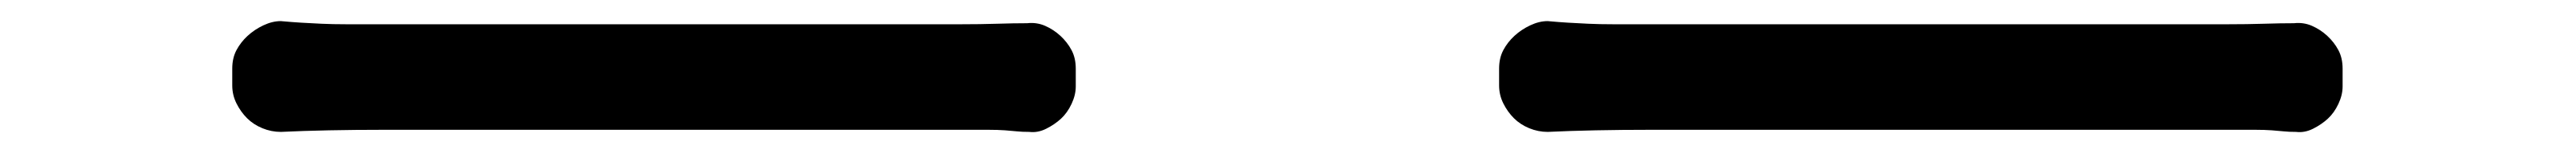

<svg xmlns="http://www.w3.org/2000/svg" viewBox="-20 -457 2440 145"><path d="M200 -392Q200 -402 204 -409.5Q208 -417 214.5 -423Q221 -429 229.5 -433Q238 -437 246 -437Q257 -436 265.5 -435.5Q274 -435 284.5 -434.5Q295 -434 309 -434H889Q909 -434 924.5 -434.5Q940 -435 953 -435Q962 -436 970 -432.5Q978 -429 984.5 -423Q991 -417 995 -409.5Q999 -402 999 -392V-375Q999 -367 995 -358.5Q991 -350 985 -344.5Q979 -339 971 -335Q963 -331 955 -332Q948 -332 943.5 -332.5Q939 -333 932 -333.5Q925 -334 916 -334H344Q316 -334 291.5 -333.5Q267 -333 246 -332Q237 -332 228.5 -335.5Q220 -339 214 -345Q208 -351 204 -359Q200 -367 200 -376Z M1400 -392Q1400 -402 1404 -409.5Q1408 -417 1414.5 -423Q1421 -429 1429.5 -433Q1438 -437 1446 -437Q1457 -436 1465.5 -435.5Q1474 -435 1484.5 -434.5Q1495 -434 1509 -434H2089Q2109 -434 2124.5 -434.5Q2140 -435 2153 -435Q2162 -436 2170 -432.5Q2178 -429 2184.5 -423Q2191 -417 2195 -409.5Q2199 -402 2199 -392V-375Q2199 -367 2195 -358.5Q2191 -350 2185 -344.5Q2179 -339 2171 -335Q2163 -331 2155 -332Q2148 -332 2143.5 -332.5Q2139 -333 2132 -333.5Q2125 -334 2116 -334H1544Q1516 -334 1491.5 -333.5Q1467 -333 1446 -332Q1437 -332 1428.5 -335.5Q1420 -339 1414 -345Q1408 -351 1404 -359Q1400 -367 1400 -376Z"/></svg>

Font: Maple Mono NF CN
Style: Regular
Weight: 400
Monospace: yes
Designer: subframe7536
Version: Version 7.000